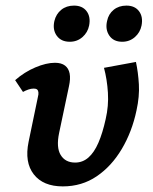

<svg xmlns="http://www.w3.org/2000/svg" viewBox="-20 -652 547 685"><path d="M204 13Q134 13 100.5 -30Q67 -73 82 -146L115 -305Q118 -316 117 -323Q116 -330 112 -333Q108 -336 100 -336Q91 -336 81 -332.5Q71 -329 62 -324L34 -366Q67 -395 106 -411.5Q145 -428 176 -428Q199 -428 212 -418Q225 -408 228.5 -389.5Q232 -371 226 -344L191 -178Q180 -126 196.5 -99Q213 -72 248 -72Q275 -72 295.5 -90Q316 -108 331 -142.5Q346 -177 357 -227Q368 -274 365 -321.5Q362 -369 351 -410L465 -431Q473 -394 475.5 -351Q478 -308 467 -258Q451 -182 414.5 -120.5Q378 -59 325 -23Q272 13 204 13ZM229 -503Q198 -503 182.5 -524.5Q167 -546 174 -577Q180 -602 198.5 -617Q217 -632 244 -632Q274 -632 289 -612Q304 -592 298 -561Q293 -536 274 -519.5Q255 -503 229 -503ZM416 -503Q385 -503 370 -525Q355 -547 362 -577Q367 -602 385.5 -617Q404 -632 431 -632Q461 -632 476 -612Q491 -592 485 -561Q480 -536 461 -519.5Q442 -503 416 -503Z"/></svg>

Font: Ysabeau
Style: Bold Italic
Weight: 700
Italic angle: -12°
Designer: Christian Thalmann (Catharsis Fonts)
Version: Version 2.002